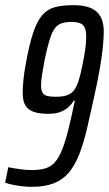

<svg xmlns="http://www.w3.org/2000/svg" viewBox="-23 -716 422 744"><path d="M100 8Q84 8 65.5 6Q47 4 29 0.5Q11 -3 -3 -8L9 -68Q28 -64 54 -60.5Q80 -57 100 -57Q131 -57 152.5 -63.5Q174 -70 189 -86.5Q204 -103 216.5 -133Q229 -163 241 -210.5Q253 -258 267 -326H263Q256 -314 244 -302.5Q232 -291 213 -283Q194 -275 164 -275Q131 -275 109 -282Q87 -289 76 -306.5Q65 -324 65 -355Q65 -376 67.5 -404Q70 -432 77 -469Q90 -542 105 -587.5Q120 -633 140 -656.5Q160 -680 189 -688Q218 -696 261 -696Q294 -696 316 -689.5Q338 -683 352 -670Q366 -657 372.5 -638Q379 -619 379 -594Q379 -553 370.5 -493Q362 -433 344 -351Q328 -277 314.5 -219Q301 -161 284 -118Q267 -75 243.5 -47Q220 -19 185 -5.5Q150 8 100 8ZM193 -341Q220 -341 237 -347Q254 -353 264 -366.5Q274 -380 281.5 -403Q289 -426 296 -462Q304 -499 307.5 -526Q311 -553 311 -572Q311 -597 305 -609.5Q299 -622 286 -626.5Q273 -631 254 -631Q232 -631 216.5 -626Q201 -621 190 -607Q179 -593 170 -564.5Q161 -536 151 -489Q144 -453 140 -427.5Q136 -402 136 -385Q136 -366 142 -356.5Q148 -347 161 -344Q174 -341 193 -341Z"/></svg>

Font: Saira UltraCondensed Medium
Style: Italic
Weight: 500
Width: 1
Italic angle: -12°
Designer: Hector Gatti with collaboration of the Omnibus-Type team
Foundry: Omnibus-Type
Version: Version 1.101